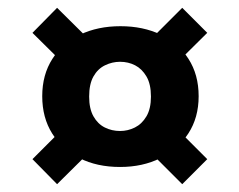

<svg xmlns="http://www.w3.org/2000/svg" viewBox="-20 -544 612 491"><path d="M287 -117Q228 -117 183.5 -139.5Q139 -162 113.5 -202.5Q88 -243 88 -298Q88 -353 114 -393.5Q140 -434 185 -455.5Q230 -477 288 -477Q346 -477 391 -455.5Q436 -434 462 -393.5Q488 -353 488 -298Q488 -243 461.5 -202.5Q435 -162 390 -139.5Q345 -117 287 -117ZM126 -73 63 -137 158 -232 234 -180ZM446 -73 352 -167 419 -228 510 -137ZM287 -209Q307 -209 325 -218Q343 -227 354.5 -246.5Q366 -266 366 -297Q366 -329 354.5 -348.5Q343 -368 325.5 -377Q308 -386 287 -386Q267 -386 248.5 -377Q230 -368 219 -348.5Q208 -329 208 -297Q208 -266 219 -246.5Q230 -227 248 -218Q266 -209 287 -209ZM155 -369 63 -460 126 -524 227 -424ZM408 -359 346 -424 446 -524 510 -460Z"/></svg>

Font: DM Sans 11pt Black
Style: Regular
Weight: 900
Version: Version 4.004;gftools[0.9.30]